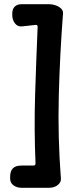

<svg xmlns="http://www.w3.org/2000/svg" viewBox="-20 -787 373 908"><path d="M214 101H80Q60 101 44 89.5Q28 78 28 58V49Q28 22 41 9Q54 -4 81 -4H138Q148 -4 148 -14Q141 -178 146 -337Q151 -496 158 -660Q158 -671 147 -669L82 -662Q62 -661 50 -677.5Q38 -694 38 -715V-724Q38 -744 49.5 -755.5Q61 -767 81 -767H215Q229 -767 244 -761.5Q259 -756 269 -746.5Q279 -737 278 -723Q263 -528 258 -333Q253 -138 268 57Q269 70 261 80Q253 90 240.5 95.5Q228 101 214 101Z"/></svg>

Font: Winky Sans Medium
Style: Regular
Weight: 500
Designer: Simon Atzbach
Foundry: typofactur
Version: Version 1.205